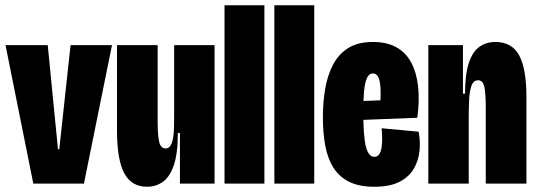

<svg xmlns="http://www.w3.org/2000/svg" viewBox="-20 -700 2045 732"><path d="M107 0 1 -528H162L201 -131H206L249 -528H407L300 0Z M541 12Q481 12 453.5 -40Q426 -92 426 -204V-528H581V-238Q581 -183 587 -158.5Q593 -134 611 -134Q623 -134 629.5 -144Q636 -154 639.5 -172Q643 -190 643.5 -216.5Q644 -243 644 -276V-528H798V-243V0H666V-193H658Q658 -114 642.5 -69.5Q627 -25 600.5 -6.5Q574 12 541 12Z M836 0V-680H988V0Z M1026 0V-680H1178V0Z M1407 12Q1349 12 1311 -7Q1273 -26 1251 -61Q1229 -96 1220 -145Q1211 -194 1211 -253Q1211 -309 1219.5 -360Q1228 -411 1249 -452Q1270 -493 1307 -516.5Q1344 -540 1402 -540Q1455 -540 1491 -520Q1527 -500 1547.5 -462Q1568 -424 1574 -370.5Q1580 -317 1571 -251L1313 -241V-313L1441 -318L1427 -268Q1432 -322 1431 -355.5Q1430 -389 1423 -404.5Q1416 -420 1402 -420Q1387 -420 1379 -402.5Q1371 -385 1368 -352.5Q1365 -320 1365 -274Q1365 -180 1375 -141Q1385 -102 1407 -102Q1419 -102 1425.5 -111.5Q1432 -121 1434.5 -136.5Q1437 -152 1437 -171.5Q1437 -191 1435 -211L1576 -198Q1583 -163 1579.5 -126Q1576 -89 1558 -57.5Q1540 -26 1503.5 -7Q1467 12 1407 12Z M1613 0V-323V-528H1745V-343H1753Q1753 -416 1767 -459Q1781 -502 1807 -521Q1833 -540 1869 -540Q1931 -540 1959 -489.5Q1987 -439 1987 -330V0H1832V-288Q1832 -344 1826.5 -369Q1821 -394 1803 -394Q1785 -394 1777.5 -373Q1770 -352 1768.5 -318Q1767 -284 1767 -244V0Z"/></svg>

Font: Bricolage Grotesque 96pt ExtraBold Condensed
Style: Regular
Weight: 800
Width: 3
Version: Version 1.001;gftools[0.9.33.dev8+g029e19f]